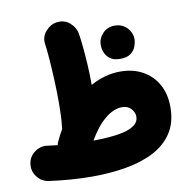

<svg xmlns="http://www.w3.org/2000/svg" viewBox="-83 -755 885 911"><g transform="rotate(-10 359.5 -299.5)"><path d="M9.8 -33.2Q14.2 -67.4 42.2 -88.6Q70.3 -109.9 104 -105Q129.4 -101.6 152.8 -99.1Q154.8 -108.9 159.2 -117.7Q172.4 -145.5 187 -170.9Q187.5 -176.8 188 -182.1Q190.9 -206.5 192.1 -234.4Q193.4 -262.2 193.4 -295.9Q193.4 -349.6 190.9 -405.5Q188.5 -461.4 184.8 -508.5Q181.2 -555.7 177.2 -583Q172.4 -616.7 195.3 -643.1Q218.3 -669.4 248 -673.8Q286.1 -679.2 312.7 -655.8Q339.4 -632.3 344.2 -599.1Q348.6 -571.8 352.5 -530.8Q356.4 -489.7 358.9 -444.8Q361.3 -399.9 361.3 -361.3Q361.3 -356.9 361.3 -352.5Q431.2 -391.6 504.9 -391.6Q565.9 -391.6 612.3 -366.2Q658.7 -340.8 684.8 -294.4Q710.9 -248 710.9 -184.6Q710.9 -110.8 678 -60.5Q645 -10.3 586.9 19.8Q528.8 49.8 452.4 63Q376 76.2 289.6 76.2Q191.9 76.2 81.5 61Q47.9 56.2 26.6 28.6Q5.4 1 9.8 -33.2ZM484.4 -223.6Q444.3 -223.6 402.6 -189.5Q360.8 -155.3 323.7 -90.8Q359.9 -91.3 398.2 -94Q436.5 -96.7 469.7 -104.5Q502.9 -112.3 523.4 -127.7Q543.9 -143.1 543.9 -168Q543.9 -187 528.6 -205.3Q513.2 -223.6 484.4 -223.6ZM436.5 -531.7Q436.5 -562.5 459.2 -586.7Q481.9 -610.8 516.1 -610.8Q541.5 -610.8 559.1 -600.1Q576.7 -589.4 586.4 -573.7Q599.1 -553.7 599.1 -531.7Q599.1 -516.1 592.3 -497.1Q585.4 -478 567.6 -464.4Q549.8 -450.7 517.6 -450.7Q484.4 -450.7 467 -464.6Q449.7 -478.5 442.9 -496.6Q436.5 -513.7 436.5 -531.7Z"/></g></svg>

Font: Mikhak Black
Style: Regular
Weight: 900
Designer: Amin Abedi
Version: Version 3.3